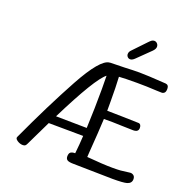

<svg xmlns="http://www.w3.org/2000/svg" viewBox="-156 -1074 1227 1234"><g transform="rotate(20 457.0 -457.0)"><path d="M870 -38Q870 -10 840 -1Q817 6 743 6Q709 6 637 4Q502 1 475 1Q443 1 431.5 -6.5Q420 -14 420 -31Q420 -51 429.5 -59Q439 -67 461 -67Q468 -130 471 -189L235 -191L178 -73L153 -21Q148 -10 142.5 -5.5Q137 -1 126 -1Q106 -1 87.5 -13.5Q69 -26 75 -38Q192 -292 299.5 -488.5Q407 -685 469 -690Q471 -691 476 -691L568 -693Q633 -696 671 -696Q719 -696 854 -687Q876 -685 876 -658Q876 -637 867 -629.5Q858 -622 847 -623L815 -624Q745 -628 680 -628Q597 -628 557 -625Q561 -557 561 -455V-394L668 -392Q762 -390 779 -389Q787 -388 791.5 -380.5Q796 -373 796 -361Q796 -333 760 -333L684 -335L619 -337H559Q555 -249 544 -103Q544 -93 542 -71Q655 -61 718 -61Q753 -61 772.5 -62.5Q792 -64 834 -70Q847 -72 858.5 -64Q870 -56 870 -38ZM475 -245Q481 -385 481 -512Q481 -579 480 -604Q418 -557 264 -248ZM560 -782Q560 -798 574 -811L655 -896Q667 -909 675 -914.5Q683 -920 692 -920Q704 -920 712.5 -911Q721 -902 721 -889Q721 -874 704 -857L616 -771Q600 -755 586 -755Q575 -755 567.5 -763Q560 -771 560 -782Z"/></g></svg>

Font: Mali
Style: Regular
Weight: 400
Version: Version 1.000; ttfautohint (v1.6)